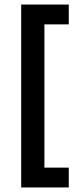

<svg xmlns="http://www.w3.org/2000/svg" viewBox="-20 -717 339 843"><path d="M73 106V-683H175V106ZM73 106V19H282V106ZM73 -610V-697H282V-610Z"/></svg>

Font: Bricolage Grotesque SemiCondensed Medium
Style: Regular
Weight: 500
Width: 4
Designer: Mathieu Triay
Foundry: Atelier Triay
Version: Version 1.001;gftools[0.9.33.dev8+g029e19f]